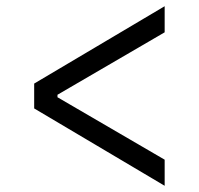

<svg xmlns="http://www.w3.org/2000/svg" viewBox="-20 -586 640 618"><path d="M90 -237V-317L510 -566V-482L165 -281V-273L510 -72V12Z"/></svg>

Font: IBM Plex Sans Thai
Style: Regular
Weight: 400
Designer: Mike Abbink, Paul van der Laan, Pieter van Rosmalen, Ben Mitchell, Mark Frömberg
Foundry: Bold Monday
Version: Version 1.2